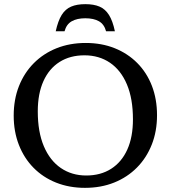

<svg xmlns="http://www.w3.org/2000/svg" viewBox="-20 -894 822 925"><path d="M393 -687Q469.5 -687 532.5 -661.8Q595.5 -636.5 641.2 -590.5Q687 -544.5 711.8 -480.5Q736.5 -416.5 736.5 -339Q736.5 -261.5 711.2 -197.5Q686 -133.5 639.8 -86.8Q593.5 -40 530 -14.5Q466.5 11 389.5 11Q313.5 11 250.2 -14.2Q187 -39.5 141.5 -85.8Q96 -132 71 -196Q46 -260 46 -337Q46 -414.5 71.2 -478.8Q96.5 -543 143 -589.8Q189.5 -636.5 253 -661.8Q316.5 -687 393 -687ZM395.5 -48.5Q465 -48.5 515.5 -80.8Q566 -113 593.2 -173.2Q620.5 -233.5 620.5 -319Q620.5 -418.5 591.5 -487.2Q562.5 -556 509.8 -591.8Q457 -627.5 387 -627.5Q317.5 -627.5 267 -595.5Q216.5 -563.5 189.2 -503Q162 -442.5 162 -357.5Q162 -258.5 191.2 -189.5Q220.5 -120.5 273.2 -84.5Q326 -48.5 395.5 -48.5ZM391 -806Q351 -806 325.5 -791.5Q300 -777 291 -743.5H248.5Q259.5 -793.5 277.2 -822Q295 -850.5 322.8 -862.2Q350.5 -874 391 -874Q432 -874 459.5 -862.2Q487 -850.5 505 -822Q523 -793.5 533.5 -743.5H491Q482 -777 456.8 -791.5Q431.5 -806 391 -806Z"/></svg>

Font: Newsreader 16pt 16pt Medium
Style: Regular
Weight: 500
Version: Version 1.003